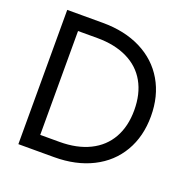

<svg xmlns="http://www.w3.org/2000/svg" viewBox="-126 -828 937 950"><g transform="rotate(20 342.5 -353.5)"><path d="M69.3 -707H155.3V0H69.3ZM153.3 -80.1H256.8Q348.6 -80.1 415 -112.8Q481.4 -145.5 516.1 -207Q550.8 -268.6 550.8 -353.5Q550.8 -439.5 516.1 -501Q481.4 -562.5 415 -594.7Q348.6 -627 256.8 -627H153.3V-707H256.8Q372.1 -707 458.5 -663.6Q544.9 -620.1 591.8 -540Q638.7 -460 638.7 -353.5Q638.7 -247.1 591.8 -167Q544.9 -86.9 458.5 -43.5Q372.1 0 256.8 0H153.3Z"/></g></svg>

Font: Wanted Sans Variable
Style: Regular
Weight: 400
Designer: Original Design by Kil Hyung-jin and Kang Hanbin, Wanted Lab, Inc; Hangeul from Source Han Sans by Jang Soo-young and Ka
Foundry: Wanted Lab, Inc.
Version: Version 1.003;Glyphs 3.2 (3227)